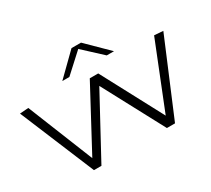

<svg xmlns="http://www.w3.org/2000/svg" viewBox="-173 -1253 1709 1557"><g transform="rotate(-30 681.5 -474.0)"><path d="M1060 0H984L680 -570L371 0H301L11 -697L92 -703L338 -91L644 -662H723L1026 -92L1270 -703L1353 -697ZM440 -754 638 -948H727L924 -754H856L682 -915L506 -754Z"/></g></svg>

Font: Georama ExtraExtended Light
Style: Regular
Weight: 300
Width: 8
Designer: Jean-Baptiste Levee
Foundry: Production Type
Version: Version 1.000